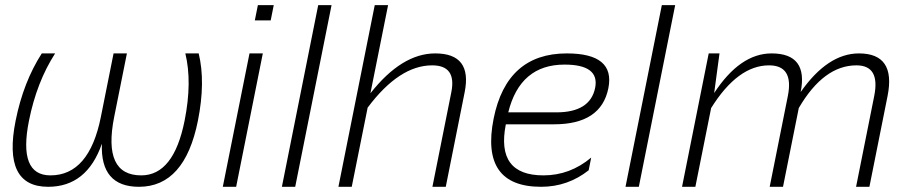

<svg xmlns="http://www.w3.org/2000/svg" viewBox="-20 -718 3509 738"><path d="M140.6 -512.7H191.9Q121.1 -402.8 91.3 -253.9Q49.3 -43.9 173.8 -43.9Q322.8 -43.9 367.7 -268.6L416.5 -512.7H467.8L418.9 -268.6Q374 -43.9 522.9 -43.9Q647.5 -43.9 689.5 -253.9Q719.2 -402.8 692.4 -512.7H743.7Q770.5 -402.8 740.7 -253.9Q689.9 0 514.2 0Q365.2 0 371.6 -165.5Q314 0 165 0Q-10.7 0 40 -253.9Q69.8 -402.8 140.6 -512.7Z M1032.2 -698.2 1020.5 -639.6H959.5L971.2 -698.2ZM990.2 -512.7 887.7 0H836.4L939 -512.7Z M1254.4 -698.2 1114.7 0H1063.5L1203.1 -698.2Z M1280.8 0 1420.4 -698.2H1471.7L1403.8 -359.4Q1524.4 -512.7 1652.8 -512.7Q1795.9 -512.7 1766.1 -363.8L1693.4 0H1642.1L1714.8 -363.8Q1735.4 -466.8 1641.1 -466.8Q1514.6 -466.8 1393.1 -304.2L1332 0Z M2318.4 -378.9Q2290.5 -240.2 2109.9 -240.2H1924.3Q1885.3 -43.9 2068.8 -43.9Q2170.9 -43.9 2252.4 -112.3L2242.7 -63.5Q2162.1 0 2060.1 0Q1825.2 0 1877.4 -262.2Q1927.7 -512.7 2158.7 -512.7Q2345.2 -512.7 2318.4 -378.9ZM1933.6 -286.1H2118.2Q2248.5 -286.1 2267.6 -380.4Q2285.2 -469.7 2149.9 -469.7Q1979 -469.7 1933.6 -286.1Z M2575.2 -698.2 2435.5 0H2384.3L2523.9 -698.2Z M2601.6 0 2704.1 -512.7H2745.6L2725.1 -360.4Q2824.7 -512.7 2945.8 -512.7Q3087.4 -512.7 3057.6 -364.3Q3161.6 -512.7 3281.7 -512.7Q3424.3 -512.7 3391.6 -349.1L3321.8 0H3270.5L3340.3 -349.1Q3363.8 -466.8 3272 -466.8Q3146 -466.8 3050.3 -302.7L2989.7 0H2938.5L3008.3 -349.1Q3031.7 -466.8 2936 -466.8Q2815.9 -466.8 2713.4 -302.7L2652.8 0Z"/></svg>

Font: Sansation Light
Style: Light Italic
Weight: 300
Designer: Bernd Montag
Version: Version 1.301